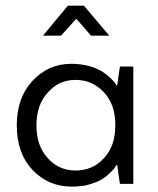

<svg xmlns="http://www.w3.org/2000/svg" viewBox="-20 -658 564 687"><path d="M396.5 -352.5Q394.5 -355.5 391.6 -361.3Q388.7 -365.2 384.8 -369.1Q379.9 -374 374 -379.9Q368.2 -385.7 360.4 -391.6Q352.5 -397.5 343.8 -403.3Q335 -408.2 323.2 -413.1Q312.5 -418 297.9 -421.9Q283.2 -425.8 267.6 -427.7Q252 -429.7 235.4 -429.7Q193.4 -429.7 158.2 -414.1Q124 -398.4 95.7 -368.2Q67.4 -336.9 53.7 -297.9Q40 -257.8 40 -210Q40 -160.2 53.7 -121.1Q67.4 -81.1 95.7 -50.8Q124 -20.5 160.2 -4.9Q195.3 9.8 238.3 9.8Q254.9 9.8 269.5 7.8Q285.2 6.8 299.8 2Q314.5 -2.9 325.2 -6.8Q336.9 -11.7 344.7 -16.6Q352.5 -21.5 360.4 -27.3Q367.2 -33.2 374 -40Q380.9 -45.9 384.8 -50.8Q389.6 -54.7 390.6 -57.6Q392.6 -60.5 393.6 -63.5Q394.5 -65.4 396.5 -67.4Q397.5 -67.4 399.4 -67.4Q401.4 -49.8 409.2 0Q420.9 0 457 0Q457 -105.5 457 -419.9Q445.3 -419.9 409.2 -419.9Q406.2 -403.3 399.4 -352.5Q398.4 -352.5 396.5 -352.5ZM392.6 -210Q392.6 -172.9 382.8 -143.6Q372.1 -113.3 351.6 -91.8Q331.1 -69.3 305.7 -58.6Q280.3 -47.9 250 -47.9Q219.7 -47.9 194.3 -59.6Q169.9 -70.3 150.4 -92.8Q129.9 -115.2 120.1 -144.5Q110.4 -173.8 110.4 -210Q110.4 -245.1 120.1 -274.4Q129.9 -303.7 150.4 -326.2Q169.9 -348.6 194.3 -360.4Q219.7 -372.1 250 -372.1Q280.3 -372.1 305.7 -361.3Q331.1 -349.6 351.6 -328.1Q372.1 -305.7 382.8 -276.4Q392.6 -247.1 392.6 -210ZM305.7 -530.3Q322.3 -530.3 371.1 -530.3Q348.6 -556.6 280.3 -637.7Q265.6 -637.7 222.7 -637.7Q201.2 -611.3 133.8 -530.3Q150.4 -530.3 198.2 -530.3Q211.9 -544.9 252.9 -590.8Q266.6 -576.2 305.7 -530.3Z"/></svg>

Font: TextaAlt
Style: Regular
Weight: 400
Designer: Daniel Hernandez & Miguel Hernandez
Version: Version 1.005;com.myfonts.easy.latinotype.texta.alt-regular.